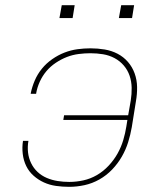

<svg xmlns="http://www.w3.org/2000/svg" viewBox="-20 -715 640 743"><path d="M248 8Q222 8 197 4.5Q172 1 150 -9Q128 -19 110 -35Q92 -51 81.5 -72.5Q71 -94 68 -119.5Q65 -145 69 -170H90Q86 -147 88.5 -125Q91 -103 100.5 -83.5Q110 -64 125.5 -49.5Q141 -35 161 -26.5Q181 -18 203 -14.5Q225 -11 248 -11Q275 -11 302.5 -17Q330 -23 355 -37.5Q380 -52 400.5 -74Q421 -96 435 -121Q449 -146 457 -173Q465 -200 469 -226L473 -251H225L228 -269H476L486 -326Q490 -351 489.5 -375.5Q489 -400 481.5 -422Q474 -444 459 -461.5Q444 -479 423.5 -490Q403 -501 379 -505Q355 -509 330 -509Q308 -509 284.5 -506Q261 -503 239 -494.5Q217 -486 196 -472Q175 -458 159.5 -439.5Q144 -421 134 -399Q124 -377 120 -354Q120 -354 120 -353.5Q120 -353 120 -352H99Q99 -353 99 -353.5Q99 -354 99 -354Q104 -379 114.5 -403.5Q125 -428 142 -449Q159 -470 182 -486Q205 -502 229.5 -511.5Q254 -521 279.5 -524.5Q305 -528 330 -528Q358 -528 385 -523.5Q412 -519 435 -507Q458 -495 475 -475.5Q492 -456 501 -431Q510 -406 510.5 -378.5Q511 -351 506 -323L490 -223Q485 -194 476 -165Q467 -136 451.5 -109Q436 -82 414 -59Q392 -36 364.5 -20.5Q337 -5 307 1.5Q277 8 248 8ZM440 -645 449 -695H499L491 -645ZM210 -645 219 -695H269L261 -645Z"/></svg>

Font: Iosevka SS04 Th Ex Obl
Style: Regular
Weight: 100
Width: 7
Italic angle: -9°
Monospace: yes
Designer: Belleve Invis
Foundry: Belleve Invis
Version: Version 19.0.0; ttfautohint (v1.8.4)